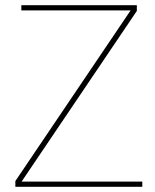

<svg xmlns="http://www.w3.org/2000/svg" viewBox="-20 -718 595 738"><path d="M527 -20H63L506 -676V-698H62V-678H482L39 -22V0H527Z"/></svg>

Font: IBM Plex Sans Thai Looped Thin
Style: Regular
Weight: 100
Designer: Mike Abbink, Paul van der Laan, Pieter van Rosmalen, Ben Mitchell, Mark Frömberg
Foundry: Bold Monday
Version: Version 1.1